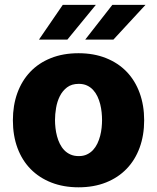

<svg xmlns="http://www.w3.org/2000/svg" viewBox="-20 -776 659 806"><path d="M34.1 -271Q34.1 -333.5 52.7 -385.1Q71.4 -436.8 106.7 -474.1Q142 -511.4 193.4 -532Q244.7 -552.6 309.7 -552.6Q373.9 -552.6 425.1 -532.1Q476.2 -511.7 511.7 -474.8Q547.2 -437.9 566.2 -385.8Q585.2 -333.8 585.2 -271Q585.2 -208.1 566.2 -156.2Q547.2 -104.4 511.7 -67.5Q476.2 -30.5 425.1 -10.1Q373.9 10.3 309.7 10.3Q246.8 10.3 195.8 -9.6Q144.9 -29.5 108.8 -66.1Q72.8 -102.6 53.4 -154.7Q34.1 -206.7 34.1 -271ZM310.7 -120.7Q330.3 -120.7 345 -127.7Q359.7 -134.6 370.6 -146.3Q381.4 -158 388.7 -173.3Q396 -188.6 400.4 -205.4Q404.8 -222.3 406.6 -239.5Q408.4 -256.7 408.4 -272Q408.4 -287.6 406.6 -304.9Q404.8 -322.1 400.6 -339Q396.3 -355.8 389 -371.3Q381.7 -386.7 370.9 -398.4Q360.1 -410.2 345.2 -417.1Q330.3 -424 310.7 -424Q280.9 -424 261.5 -409.3Q242.2 -394.5 231 -372Q219.8 -349.4 215.4 -322.8Q210.9 -296.2 210.9 -272Q210.9 -256 212.9 -238.6Q214.8 -221.2 219.3 -204.4Q223.7 -187.5 231.2 -172.4Q238.6 -157.3 249.6 -145.8Q260.7 -134.2 275.7 -127.5Q290.8 -120.7 310.7 -120.7ZM243.6 -755.7H382.5L262.8 -609.7H143.5ZM451.7 -755.7H590.9L456 -609.7H337.7Z"/></svg>

Font: Inter P Extra Bold
Style: Regular
Weight: 800
Designer: Rasmus Andersson
Foundry: rsms
Version: Version 3.018;git-588b23468